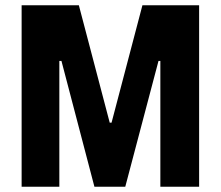

<svg xmlns="http://www.w3.org/2000/svg" viewBox="-20 -708 837 728"><path d="M62 0V-688H279L396 -243H403L520 -688H735V0H588V-477H581L455 0H338L213 -477H205V0Z"/></svg>

Font: Saira SemiCondensed
Style: Bold
Weight: 700
Width: 4
Designer: Hector Gatti with collaboration of the Omnibus-Type team
Foundry: Omnibus-Type
Version: Version 1.101